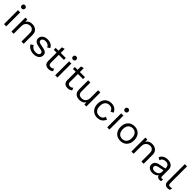

<svg xmlns="http://www.w3.org/2000/svg" viewBox="596 -2789 4858 4858"><g transform="rotate(45 3025.0 -360.0)"><path d="M173 -500V0H93V-500ZM133 -596Q106 -596 89.5 -612.5Q73 -629 73 -656Q73 -683 89.5 -699.5Q106 -716 133 -716Q160 -716 176.5 -699.5Q193 -683 193 -656Q193 -629 176.5 -612.5Q160 -596 133 -596Z M359 0V-500H429L436 -388L423 -399Q439 -439 466 -463.5Q493 -488 528.5 -499Q564 -510 602 -510Q656 -510 700 -489.5Q744 -469 770.5 -427Q797 -385 797 -320V0H717V-292Q717 -375 681.5 -407.5Q646 -440 594 -440Q558 -440 522 -423Q486 -406 462.5 -368Q439 -330 439 -266V0Z M1158 10Q1085 10 1023.5 -21Q962 -52 929 -109L997 -158Q1019 -112 1061.5 -86Q1104 -60 1164 -60Q1217 -60 1247 -80.5Q1277 -101 1277 -134Q1277 -155 1263.5 -172.5Q1250 -190 1212 -198L1092 -223Q1019 -238 987.5 -273Q956 -308 956 -360Q956 -401 979.5 -435Q1003 -469 1046.5 -489.5Q1090 -510 1149 -510Q1223 -510 1274 -481Q1325 -452 1350 -399L1283 -355Q1266 -399 1228 -419.5Q1190 -440 1149 -440Q1113 -440 1087.5 -430Q1062 -420 1048.5 -402.5Q1035 -385 1035 -363Q1035 -341 1050 -322.5Q1065 -304 1106 -296L1231 -270Q1301 -256 1329 -224Q1357 -192 1357 -146Q1357 -99 1332 -63.5Q1307 -28 1262 -9Q1217 10 1158 10Z M1623 -642V-138Q1623 -101 1644 -83Q1665 -65 1698 -65Q1727 -65 1748 -75Q1769 -85 1786 -102L1814 -35Q1791 -14 1759.5 -2Q1728 10 1687 10Q1649 10 1616 -3.5Q1583 -17 1563.5 -46.5Q1544 -76 1543 -124V-620ZM1805 -500V-431H1443V-500Z M2004 -500V0H1924V-500ZM1964 -596Q1937 -596 1920.5 -612.5Q1904 -629 1904 -656Q1904 -683 1920.5 -699.5Q1937 -716 1964 -716Q1991 -716 2007.5 -699.5Q2024 -683 2024 -656Q2024 -629 2007.5 -612.5Q1991 -596 1964 -596Z M2308 -642V-138Q2308 -101 2329 -83Q2350 -65 2383 -65Q2412 -65 2433 -75Q2454 -85 2471 -102L2499 -35Q2476 -14 2444.5 -2Q2413 10 2372 10Q2334 10 2301 -3.5Q2268 -17 2248.5 -46.5Q2229 -76 2228 -124V-620ZM2490 -500V-431H2128V-500Z M2790 10Q2742 10 2699.5 -8Q2657 -26 2630.5 -66.5Q2604 -107 2604 -172V-500H2684V-193Q2684 -117 2717 -88.5Q2750 -60 2810 -60Q2838 -60 2865 -69.5Q2892 -79 2913.5 -99.5Q2935 -120 2947.5 -152Q2960 -184 2960 -228V-500H3040V0H2970L2965 -76Q2939 -31 2894.5 -10.5Q2850 10 2790 10Z M3433 -510Q3485 -510 3524.5 -494Q3564 -478 3593 -448Q3622 -418 3640 -377L3564 -341Q3548 -389 3515.5 -414.5Q3483 -440 3431 -440Q3381 -440 3345 -417.5Q3309 -395 3290 -352.5Q3271 -310 3271 -250Q3271 -191 3290 -148Q3309 -105 3345 -82.5Q3381 -60 3431 -60Q3470 -60 3498.5 -72Q3527 -84 3545.5 -107Q3564 -130 3571 -163L3645 -137Q3628 -91 3598.5 -58Q3569 -25 3527.5 -7.5Q3486 10 3433 10Q3363 10 3308 -21Q3253 -52 3222 -110.5Q3191 -169 3191 -250Q3191 -331 3222 -389.5Q3253 -448 3308 -479Q3363 -510 3433 -510Z M3866 -500V0H3786V-500ZM3826 -596Q3799 -596 3782.5 -612.5Q3766 -629 3766 -656Q3766 -683 3782.5 -699.5Q3799 -716 3826 -716Q3853 -716 3869.5 -699.5Q3886 -683 3886 -656Q3886 -629 3869.5 -612.5Q3853 -596 3826 -596Z M4259 -510Q4330 -510 4384.5 -479Q4439 -448 4470 -389.5Q4501 -331 4501 -250Q4501 -169 4470 -110.5Q4439 -52 4384.5 -21Q4330 10 4259 10Q4189 10 4134 -21Q4079 -52 4048 -110.5Q4017 -169 4017 -250Q4017 -331 4048 -389.5Q4079 -448 4134 -479Q4189 -510 4259 -510ZM4259 -441Q4208 -441 4172 -418Q4136 -395 4116.5 -352.5Q4097 -310 4097 -250Q4097 -191 4116.5 -148Q4136 -105 4172 -82Q4208 -59 4259 -59Q4310 -59 4346 -82Q4382 -105 4401.5 -148Q4421 -191 4421 -250Q4421 -310 4401.5 -352.5Q4382 -395 4346 -418Q4310 -441 4259 -441Z M4652 0V-500H4722L4729 -388L4716 -399Q4732 -439 4759 -463.5Q4786 -488 4821.5 -499Q4857 -510 4895 -510Q4949 -510 4993 -489.5Q5037 -469 5063.5 -427Q5090 -385 5090 -320V0H5010V-292Q5010 -375 4974.5 -407.5Q4939 -440 4887 -440Q4851 -440 4815 -423Q4779 -406 4755.5 -368Q4732 -330 4732 -266V0Z M5563 -323Q5563 -379 5533 -409.5Q5503 -440 5448 -440Q5396 -440 5360 -417.5Q5324 -395 5307 -345L5242 -385Q5262 -441 5316 -475.5Q5370 -510 5450 -510Q5504 -510 5548 -491.5Q5592 -473 5617.5 -435.5Q5643 -398 5643 -339V-97Q5643 -61 5681 -61Q5700 -61 5718 -66L5714 -3Q5694 7 5662 7Q5633 7 5610 -4Q5587 -15 5574 -37.5Q5561 -60 5562 -94L5581 -101Q5569 -62 5540 -37.5Q5511 -13 5475 -1.5Q5439 10 5404 10Q5360 10 5322 -5Q5284 -20 5261.5 -50.5Q5239 -81 5239 -126Q5239 -182 5276.5 -218.5Q5314 -255 5381 -268L5579 -307V-241L5418 -208Q5369 -198 5345 -180Q5321 -162 5321 -130Q5321 -99 5345.5 -79.5Q5370 -60 5415 -60Q5444 -60 5470.5 -67.5Q5497 -75 5518 -90.5Q5539 -106 5551 -129.5Q5563 -153 5563 -185Z M5913 -730V-127Q5913 -89 5927 -74.5Q5941 -60 5972 -60Q5992 -60 6005 -63Q6018 -66 6040 -74L6027 -4Q6011 3 5992 6.5Q5973 10 5953 10Q5892 10 5862.5 -23Q5833 -56 5833 -124V-730Z"/></g></svg>

Font: Work Sans
Style: Regular
Weight: 400
Designer: Wei Huang
Foundry: Wei Huang
Version: Version 2.006; ttfautohint (v1.8.1.43-b0c9)